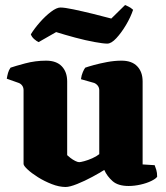

<svg xmlns="http://www.w3.org/2000/svg" viewBox="-20 -742 662 766"><path d="M242 4Q216 4 186.5 -7.5Q157 -19 131.5 -35Q106 -51 90 -66Q74 -81 74 -88V-382Q74 -393 68.5 -400.5Q63 -408 55 -411L7 -428Q9 -440 12 -451Q15 -462 22 -472Q39 -478 80 -489Q121 -500 164 -500Q205 -500 226.5 -477.5Q248 -455 248 -417V-123Q252 -119 261 -112Q270 -105 280 -100Q290 -95 296 -95Q301 -95 316 -99Q331 -103 348 -110.5Q365 -118 376 -127V-382Q376 -392 370.5 -399.5Q365 -407 356 -411L303 -426Q305 -442 310.5 -454.5Q316 -467 320 -472Q331 -476 354.5 -482.5Q378 -489 407.5 -494.5Q437 -500 465 -500Q506 -500 527.5 -477.5Q549 -455 549 -417V-86L597 -83Q600 -76 603.5 -64.5Q607 -53 607 -37Q602 -29 583.5 -20Q565 -11 540.5 -5.5Q516 0 493 0Q451 0 429 -19.5Q407 -39 396 -64Q379 -53 348.5 -36.5Q318 -20 288 -8Q258 4 242 4ZM408 -568Q392 -568 356.5 -574.5Q321 -581 280 -592Q239 -603 204 -614L134 -574Q127 -577 117 -585.5Q107 -594 103 -605Q117 -628 139 -653Q161 -678 183.5 -695Q206 -712 221 -712Q238 -712 273.5 -704.5Q309 -697 350 -687Q391 -677 424 -668L479 -722Q485 -719 493 -715.5Q501 -712 511 -703Q501 -673 482.5 -642Q464 -611 444 -589.5Q424 -568 408 -568Z"/></svg>

Font: Texturina 12pt Black
Style: Regular
Weight: 900
Designer: Guillermo Torres Carreño
Foundry: Omnibus-Type
Version: Version 1.002